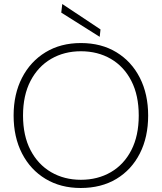

<svg xmlns="http://www.w3.org/2000/svg" viewBox="-20 -927 809 959"><path d="M383 12Q283 12 207.5 -33.5Q132 -79 90 -160.5Q48 -242 48 -350Q48 -457 90 -538.5Q132 -620 207.5 -666Q283 -712 384 -712Q486 -712 561.5 -666Q637 -620 678.5 -538.5Q720 -457 720 -350Q720 -242 678.5 -160.5Q637 -79 561.5 -33.5Q486 12 383 12ZM384 -29Q468 -29 533.5 -67Q599 -105 636 -177Q673 -249 673 -350Q673 -451 636 -523Q599 -595 533.5 -633Q468 -671 384 -671Q301 -671 235.5 -633Q170 -595 132.5 -523Q95 -451 95 -350Q95 -249 132.5 -177Q170 -105 235.5 -67Q301 -29 384 -29ZM478 -743 286 -864 291 -907 482 -780Z"/></svg>

Font: DM Sans 17pt ExtraLight
Style: Regular
Weight: 250
Version: Version 4.004;gftools[0.9.30]